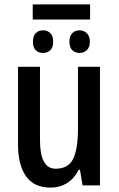

<svg xmlns="http://www.w3.org/2000/svg" viewBox="-20 -844 540 874"><path d="M435 -540V0H356L344 -71H338Q318 -31 285 -10.5Q252 10 210 10Q135 10 98.5 -41.5Q62 -93 62 -187V-540H162V-207Q162 -76 233 -76Q292 -76 313.5 -122Q335 -168 335 -259V-540ZM390 -824V-755H129V-824ZM176 -706Q196 -706 209 -693Q222 -680 222 -654Q222 -628 209 -615.5Q196 -603 176 -603Q155 -603 142.5 -615.5Q130 -628 130 -654Q130 -680 142.5 -693Q155 -706 176 -706ZM342 -706Q361 -706 375 -693Q389 -680 389 -654Q389 -628 375 -615.5Q361 -603 342 -603Q322 -603 309 -615.5Q296 -628 296 -654Q296 -680 309 -693Q322 -706 342 -706Z"/></svg>

Font: Avrile Sans Condensed Medium
Style: Regular
Weight: 500
Width: 3
Designer: Monotype Design Team
Foundry: Monotype Imaging Inc.
Version: Version 2.001;September 10, 2019;FontCreator 11.5.0.2425 64-